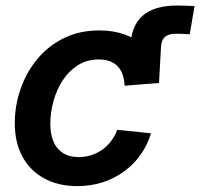

<svg xmlns="http://www.w3.org/2000/svg" viewBox="-20 -646 707 678"><path d="M435.1 -349.1 440.4 -475.6Q441.4 -552.2 482.4 -589.4Q523.4 -626.5 605.5 -626.5Q625 -626.5 640.6 -625.7Q656.2 -625 667 -624.5L649.9 -524.9Q641.1 -525.9 626.7 -526.4Q612.3 -526.9 601.1 -526.9Q574.2 -526.9 561.5 -514.6Q548.8 -502.4 548.3 -476.1L541.5 -353ZM253.4 11.2Q185.1 11.2 135.3 -16.4Q85.4 -43.9 58.8 -93.8Q32.2 -143.6 32.2 -210.4Q32.2 -272.9 52.5 -331.5Q72.8 -390.1 111.3 -437Q149.9 -483.9 205.3 -511.2Q260.7 -538.6 330.6 -538.6Q377.9 -538.6 416.7 -525.4Q455.6 -512.2 483.9 -487.5Q512.2 -462.9 527.1 -428.7Q542 -394.5 541.5 -353L419.9 -343.3Q419.4 -363.3 413.8 -380.4Q408.2 -397.5 397.2 -409.9Q386.2 -422.4 369.4 -429.2Q352.5 -436 329.1 -436Q287.1 -436 255.1 -415.8Q223.1 -395.5 201.4 -362.1Q179.7 -328.6 168.7 -288.6Q157.7 -248.5 157.7 -209Q157.7 -173.3 168.5 -147Q179.2 -120.6 201.7 -106Q224.1 -91.3 257.8 -91.3Q282.2 -91.3 303.5 -98.4Q324.7 -105.5 342.3 -118.2Q359.9 -130.9 373 -148.7Q386.2 -166.5 394 -187.5L513.2 -175.3Q500.5 -133.3 476.1 -99.1Q451.7 -64.9 417.7 -40.3Q383.8 -15.6 342.3 -2.2Q300.8 11.2 253.4 11.2Z"/></svg>

Font: Inter 24pt SemiBold
Style: Italic
Weight: 600
Italic angle: -9.3988°
Designer: Rasmus Andersson
Foundry: rsms
Version: Version 4.001;git-66647c0bb